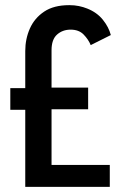

<svg xmlns="http://www.w3.org/2000/svg" viewBox="-20 -725 471 745"><path d="M78 0V-299H20V-383H78V-527Q78 -574 96 -614.5Q114 -655 151.5 -680Q189 -705 248 -705H250Q269 -705 286 -701.5Q303 -698 318 -692Q356 -677 379 -648.5Q402 -620 410 -589L332 -550Q323 -572 304.5 -591Q286 -610 254 -610Q223 -610 201.5 -591Q180 -572 180 -530V-385H322V-301H180V-85H406V0Z"/></svg>

Font: Stick No Bills SemiBold
Style: Regular
Weight: 600
Designer: Kosala Senevirathne, Siva Puranthara, Lasantha Premarathna, Tharique Azeez
Foundry: mooniak
Version: Version 2.000